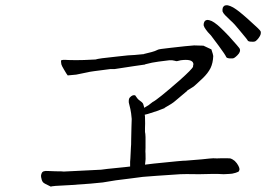

<svg xmlns="http://www.w3.org/2000/svg" viewBox="-20 -774 1040 723"><path d="M882 -660Q863 -684 848 -697Q835 -709 827.5 -717Q820 -725 818 -731Q817 -738 819 -745Q821 -750 826 -753Q831 -755 838 -754Q847 -752 858 -746Q871 -738 881 -730Q896 -718 915 -701Q960 -661 961.5 -656Q963 -651 961.5 -645Q960 -639 954 -631Q948 -623 943 -619.5Q938 -616 928 -617Q916 -617 913 -621Q914 -622 882 -660ZM804 -601Q778 -636 774 -641Q761 -654 755 -663Q749 -671 747 -678Q746 -684 749 -691Q751 -696 756 -698Q762 -700 768 -698Q777 -696 787 -689Q800 -680 809 -671Q823 -658 841 -639Q881 -595 883 -590Q885 -585 883 -579Q881 -573 874 -566Q867 -559 862 -556Q857 -553 845.5 -554Q834 -555 832 -559Q829 -567 804 -601ZM221 -512Q212 -527 211 -532Q209 -545 210 -546Q212 -550 237 -548Q266 -547 296 -548Q337 -550 340 -550Q350 -554 420 -561Q470 -567 487 -567L519 -570H520H521L522 -571H523L551 -578Q563 -581 575 -587Q577 -589 623 -594L677 -600L711 -603Q715 -603 746 -602L776 -588Q783 -567 783 -563Q782 -537 773 -518Q763 -498 743 -479Q711 -449 709 -448L685 -433V-432L640 -394Q629 -384 600 -368V-367Q593 -364 566 -354H565Q558 -352 537 -345Q530 -343 525 -342L526 -335Q527 -305 526 -291V-277Q529 -268 528 -217Q527 -201 528 -195Q529 -172 527 -162Q526 -158 526 -154Q550 -157 559 -158Q674 -170 679 -169Q692 -170 740 -174Q776 -178 783 -178Q796 -177 812 -178Q826 -178 835 -178Q846 -178 849 -177Q855 -175 864 -168Q873 -159 877 -151Q881 -144 882 -137Q881 -129 877 -127Q869 -123 854 -120Q847 -119 822 -118Q810 -119 801 -119Q778 -119 777 -119Q753 -118 730 -118Q671 -119 659 -118Q607 -115 570 -112Q525 -109 518 -108Q506 -107 464 -101Q417 -95 416 -95Q401 -92 367 -87Q336 -83 244 -77Q171 -74 172 -71Q171 -72 170 -72Q145 -84 145 -85Q138 -90 136 -102Q133 -112 136 -119Q138 -127 145 -129Q150 -131 163 -130Q185 -129 189 -129Q216 -129 220 -128Q221 -128 261 -130L361 -135Q362 -136 453 -145Q460 -146 470 -147Q470 -150 470 -152Q470 -159 470 -165Q470 -172 471 -178L473 -219Q474 -225 474 -250Q474 -254 475 -295Q476 -322 476 -326Q474 -350 471 -363Q465 -388 465 -388Q464 -402 469 -407Q479 -418 489 -415Q498 -401 504 -397Q516 -389 519 -383Q521 -378 522 -373Q523 -370 523 -368L541 -379L542 -380Q553 -389 555 -390Q571 -397 657 -472Q704 -514 707 -523V-524V-526Q709 -532 708 -535Q704 -553 660 -547Q650 -545 648 -544Q643 -543 639 -545Q629 -548 617 -547Q613 -546 577 -542Q553 -539 527 -532L526 -531Q515 -529 484 -525L412 -514H397H396Q315 -504 311 -502Q289 -497 267 -493Q236 -490 235 -490Q232 -493 221 -512Z"/></svg>

Font: ToneOZ-Tsuipita-TC
Style: Tsuipita-TC
Weight: 400
Designer: :Jeffrey Xuan (Chih-Lin Hsuan)  :
Foundry: jeffreyx@gmail.com, cjkFonts.io
Version: Version 0.24071